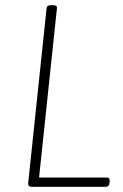

<svg xmlns="http://www.w3.org/2000/svg" viewBox="-20 -722 476 742"><path d="M104 0Q87 0 89 -15L160 -690Q161 -702 177 -702H185Q202 -702 200 -690L131 -36H392Q405 -36 404 -22L403 -14Q402 0 387 0Z"/></svg>

Font: Asap Semi Condensed Semi Condensed Thin
Style: Italic
Weight: 100
Width: 4
Italic angle: -6°
Designer: Pablo Cosgaya
Foundry: Omnibus-Type
Version: Version 3.001; ttfautohint (v1.8.4.7-5d5b)